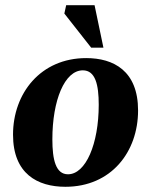

<svg xmlns="http://www.w3.org/2000/svg" viewBox="-20 -704 578 737"><path d="M231 13C407 13 510 -121 510 -280C510 -432 416 -481 311 -481C136 -481 30 -346 30 -187C30 -37 124 13 231 13ZM241 -35C194 -35 181 -91 181 -169C181 -319 228 -434 298 -434C346 -434 359 -379 359 -302C359 -151 309 -35 241 -35ZM377 -521 343 -684H234L227 -652L330 -521Z"/></svg>

Font: STIX Two Text
Style: Bold Italic
Weight: 700
Italic angle: -12°
Designer: Ross Mills, John Hudson & Paul Hanslow, Tiro Typeworks Ltd; with prior portions MicroPress Inc. and Coen Hoffman, Elsevi
Foundry: Tiro Typeworks Ltd
Version: Version 2.13 b171